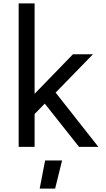

<svg xmlns="http://www.w3.org/2000/svg" viewBox="-20 -866 624 1132"><path d="M90 0ZM244 -255 184 -194V0H90V-846H184V-313L410 -546H528L308 -320L560 0H446ZM246 80H346L305 246H214Z"/></svg>

Font: Biryani
Style: Regular
Weight: 400
Designer: Dan Reynolds and Mathieu Réguer
Foundry: Dan Reynolds and Mathieu Réguer
Version: Version 1.004; ttfautohint (v1.1) -l 5 -r 5 -G 72 -x 0 -D la